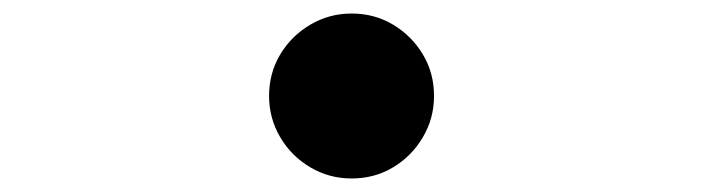

<svg xmlns="http://www.w3.org/2000/svg" viewBox="-20 -522 1040 284"><path d="M500 -502Q534 -502 561.5 -485.5Q589 -469 605.5 -441.5Q622 -414 622 -380Q622 -347 605.5 -319Q589 -291 561.5 -274.5Q534 -258 500 -258Q467 -258 439 -274.5Q411 -291 394.5 -319Q378 -347 378 -380Q378 -414 394.5 -441.5Q411 -469 439 -485.5Q467 -502 500 -502Z"/></svg>

Font: Noto Sans HK Thin SemiBold
Style: Regular
Weight: 600
Version: Version 2.004-H2;hotconv 1.0.118;makeotfexe 2.5.65603